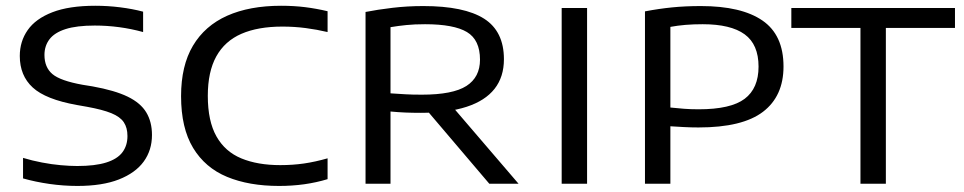

<svg xmlns="http://www.w3.org/2000/svg" viewBox="-20 -622 3263 650"><path d="M242 7.5Q195.5 7.5 148 0.8Q100.5 -6 58 -18V-87.5Q89.5 -78 122.2 -71.8Q155 -65.5 185.5 -62.8Q216 -60 241.5 -60Q302 -60 339.5 -71.8Q377 -83.5 394.2 -106.2Q411.5 -129 411.5 -161.5Q411.5 -189.5 399.2 -208Q387 -226.5 357 -238.8Q327 -251 274.5 -260.5L240.5 -266.5Q134.5 -285.5 90.8 -325.8Q47 -366 47 -432.5Q47 -482 73.8 -520.2Q100.5 -558.5 157.2 -580.5Q214 -602.5 302.5 -602.5Q345.5 -602.5 387 -597.2Q428.5 -592 464.5 -582.5V-513.5Q424.5 -524.5 383.5 -530Q342.5 -535.5 301 -535.5Q239.5 -535.5 202 -523.5Q164.5 -511.5 147.5 -489Q130.5 -466.5 130.5 -436Q130.5 -394 157.5 -371.2Q184.5 -348.5 259.5 -335L293.5 -329.5Q368.5 -316 412.2 -294.8Q456 -273.5 475.2 -241.5Q494.5 -209.5 494.5 -165Q494.5 -113.5 466.5 -75Q438.5 -36.5 382.5 -14.5Q326.5 7.5 242 7.5Z M924.5 7.5Q823 7.5 748.8 -23.2Q674.5 -54 633.8 -121.2Q593 -188.5 593 -296.5Q593 -399.5 633.2 -467.2Q673.5 -535 749.2 -568.8Q825 -602.5 931.5 -602.5Q974.5 -602.5 1012.8 -597.8Q1051 -593 1089 -584V-513.5Q1053 -522 1014.8 -527Q976.5 -532 936 -532Q853.5 -532 797.2 -507.5Q741 -483 712.2 -431Q683.5 -379 683.5 -297.5Q683.5 -212 712.8 -160.2Q742 -108.5 797 -85.8Q852 -63 929 -63Q971 -63 1009 -68.5Q1047 -74 1089 -86V-15.5Q1051 -4 1010 1.8Q969 7.5 924.5 7.5Z M1217.5 0V-581.5Q1258 -589.5 1308.5 -595.5Q1359 -601.5 1413 -601.5Q1551.5 -601.5 1618.8 -558.8Q1686 -516 1686 -421.5Q1686 -361.5 1654.2 -321.2Q1622.5 -281 1559.8 -260.5Q1497 -240 1405 -240Q1376.5 -240 1352.5 -241Q1328.5 -242 1302 -244.5V0ZM1636.5 0 1398 -280.5H1495L1735.5 0ZM1408 -301.5Q1513 -301.5 1559 -331Q1605 -360.5 1605 -420Q1605 -487 1560.8 -513.5Q1516.5 -540 1419 -540Q1383 -540 1355.8 -537.2Q1328.5 -534.5 1302 -530V-306Q1331.5 -304 1352.8 -302.8Q1374 -301.5 1408 -301.5Z M1881.5 0V-595H1967.5V0Z M2163.5 0V-583.5Q2210.5 -592.5 2255.5 -597Q2300.5 -601.5 2352.5 -601.5Q2490 -601.5 2561.2 -552.5Q2632.5 -503.5 2632.5 -397Q2632.5 -296.5 2563 -243.5Q2493.5 -190.5 2344.5 -190.5Q2320 -190.5 2295.8 -191.8Q2271.5 -193 2249.5 -194.5V0ZM2345 -252Q2454 -252 2501 -287.5Q2548 -323 2548 -396.5Q2548 -471.5 2501 -505.8Q2454 -540 2359 -540Q2327.5 -540 2300.8 -537.8Q2274 -535.5 2249.5 -531V-258Q2273 -255.5 2295.2 -253.8Q2317.5 -252 2345 -252Z M2893 0V-527.5H2659V-595H3213V-527.5H2979V0Z"/></svg>

Font: Encode Sans SC Expanded
Style: Regular
Weight: 400
Width: 7
Designer: Multiple Designers
Foundry: Impallari Type
Version: Version 3.002